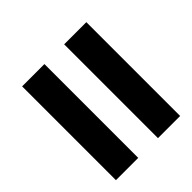

<svg xmlns="http://www.w3.org/2000/svg" viewBox="-54 -456 469 469"><g transform="rotate(45 180.5 -222.0)"><path d="M358.2 -255.9H39H36.6V-257.9V-330V-332.5H39H358.2H360.7V-330V-257.9V-255.9ZM358.2 -110.7H39H36.6V-113.1V-185.3V-187.7H39H358.2H360.7V-185.3V-113.1V-110.7Z"/></g></svg>

Font: RIT Uroob
Style: 

Weight: 700
Designer: Hussain K H
Foundry: RIT
Version: 2.1.1